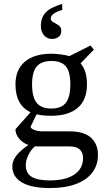

<svg xmlns="http://www.w3.org/2000/svg" viewBox="-20 -746 540 982"><path d="M424.8 -314Q424.8 -234.9 377.4 -194.3Q330.1 -153.8 241.2 -153.8Q201.2 -153.8 167 -161.1L136.2 -97.2Q137.7 -88.9 155.3 -81.5Q172.9 -74.2 199.2 -74.2H335Q409.2 -74.2 445.1 -42Q481 -9.8 481 46.9Q481 98.1 452.4 136.2Q423.8 174.3 368.7 195.1Q313.5 215.8 234.9 215.8Q141.1 215.8 92 187Q43 158.2 43 105Q43 79.1 60.5 54Q78.1 28.8 125 -4.9Q97.2 -14.2 78.1 -36.6Q59.1 -59.1 59.1 -85L136.2 -171.9Q59.1 -208 59.1 -314Q59.1 -389.2 106.7 -430.2Q154.3 -471.2 245.1 -471.2Q263.2 -471.2 291.5 -467.5Q319.8 -463.9 335 -459L442.9 -513.2L460 -492.2L392.1 -421.9Q424.8 -385.3 424.8 -314ZM404.8 62Q404.8 34.2 387.7 18.6Q370.6 2.9 335.9 2.9H158.2Q137.7 20.5 124.8 47.6Q111.8 74.7 111.8 98.1Q111.8 140.1 142.1 158.4Q172.4 176.8 234.9 176.8Q316.4 176.8 360.6 146.5Q404.8 116.2 404.8 62ZM242.2 -190.9Q295.4 -190.9 317.6 -221.4Q339.8 -252 339.8 -314Q339.8 -378.9 316.9 -406.5Q293.9 -434.1 243.2 -434.1Q191.9 -434.1 168 -406.2Q144 -378.4 144 -314Q144 -249.5 167.5 -220.2Q190.9 -190.9 242.2 -190.9ZM189 -612.8Q189 -655.8 213.4 -681.9Q237.8 -708 298.3 -726.1V-695.3Q239.7 -677.7 239.7 -651.9Q239.7 -640.6 248 -635.3Q256.3 -629.9 266.6 -624.8Q276.9 -619.6 285.2 -611.6Q293.5 -603.5 293.5 -586.9Q293.5 -568.4 280 -557.6Q266.6 -546.9 245.6 -546.9Q220.7 -546.9 204.8 -565.7Q189 -584.5 189 -612.8Z"/></svg>

Font: Liberation Serif
Style: Regular
Weight: 400
Designer: Steve Matteson
Foundry: Ascender Corporation
Version: Version 2.1.5